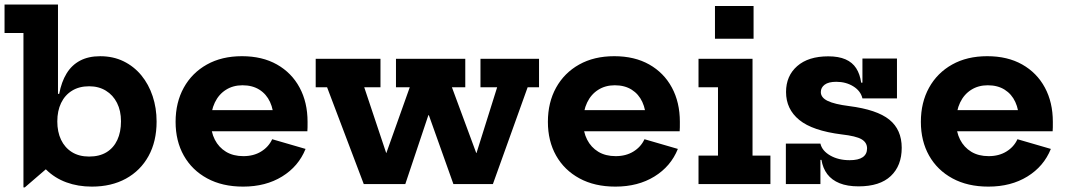

<svg xmlns="http://www.w3.org/2000/svg" viewBox="-23 -810 4692 845"><path d="M80.2 14.7V-664.8H-3V-790H232.2V-353.7L229.2 -299.1V-220.5L232.2 -111L86.2 14.7ZM381.2 11.3Q320.4 11.3 269.3 -7.4Q218.2 -26.1 180.3 -63.3Q142.5 -100.5 121.8 -156L229.2 -275.6Q229.2 -229.8 245.6 -195Q262.1 -160.3 293.5 -140.6Q324.9 -121 369.3 -121Q414.7 -121 446 -140.1Q477.2 -159.3 493.3 -194.1Q509.5 -228.8 509.5 -276.3Q509.5 -322.4 492 -357Q474.6 -391.6 443 -410.9Q411.5 -430.3 369.3 -430.3Q325.5 -430.3 294.1 -410.9Q262.7 -391.6 245.9 -356.8Q229.2 -322.1 229.2 -275.6L214.2 -396.8H237.5Q247.4 -449.6 270 -486.6Q292.6 -523.6 329.4 -543.1Q366.2 -562.6 418 -562.6Q474.9 -562.6 520.7 -540.3Q566.5 -517.9 599 -478.5Q631.4 -439 648.8 -386.8Q666.2 -334.7 666.2 -275Q666.2 -187.8 630.8 -123.4Q595.3 -59 531.2 -23.8Q467.2 11.3 381.2 11.3Z M1047 11.3Q955.4 11.3 888.7 -25Q822 -61.2 785.9 -125.3Q749.8 -189.4 749.8 -273.8Q749.8 -359 785.8 -424.1Q821.9 -489.3 887.5 -526Q953 -562.7 1041.8 -562.7Q1131.2 -562.7 1195.8 -526.2Q1260.4 -489.7 1295.5 -424.6Q1330.6 -359.6 1330.6 -273.7Q1330.6 -259.7 1330.5 -249.6Q1330.4 -239.5 1329.7 -232.2H1179.6Q1180.8 -243 1181.2 -254.5Q1181.5 -266.1 1181.5 -280.6Q1181.5 -326.6 1165.4 -361.2Q1149.4 -395.9 1118.6 -415.3Q1087.8 -434.7 1044.3 -434.7Q1002.6 -434.7 971.2 -414.7Q939.7 -394.8 922.4 -358.6Q905 -322.4 905 -273.8Q905 -229.6 922.4 -195.5Q939.8 -161.5 971.6 -142.1Q1003.5 -122.8 1048.2 -122.8Q1093.3 -122.8 1126.2 -143.1Q1159.2 -163.3 1174.9 -197.3L1321.8 -154.6Q1290.9 -77.7 1218.6 -33.2Q1146.4 11.3 1047 11.3ZM846.3 -232.2V-325.4H1239.9L1256.6 -232.2Z M2091.6 -551.2H2349.3V-426H2299.2L2146.3 0H1972.4L1820.6 -426L1908 -303.1H1816L1903.4 -426L1760.8 0H1577.9L1416.5 -426H1366.4V-551.2H1651.5V-426H1580L1722.3 0L1629.5 -136.6H1722.5L1628.7 0L1780.4 -426H1719.7V-551.2H2024.7V-426H1965.9L2123.5 0L2023.8 -136.6H2116.8L2031.2 0L2165 -426H2091.6Z M2685.5 11.3Q2593.9 11.3 2527.2 -25Q2460.5 -61.2 2424.4 -125.3Q2388.3 -189.4 2388.3 -273.8Q2388.3 -359 2424.3 -424.1Q2460.4 -489.3 2526 -526Q2591.5 -562.7 2680.3 -562.7Q2769.7 -562.7 2834.3 -526.2Q2898.9 -489.7 2934 -424.6Q2969.1 -359.6 2969.1 -273.7Q2969.1 -259.7 2969 -249.6Q2968.9 -239.5 2968.2 -232.2H2818.1Q2819.3 -243 2819.7 -254.5Q2820 -266.1 2820 -280.6Q2820 -326.6 2803.9 -361.2Q2787.9 -395.9 2757.1 -415.3Q2726.3 -434.7 2682.8 -434.7Q2641.1 -434.7 2609.7 -414.7Q2578.2 -394.8 2560.9 -358.6Q2543.5 -322.4 2543.5 -273.8Q2543.5 -229.6 2560.9 -195.5Q2578.3 -161.5 2610.1 -142.1Q2642 -122.8 2686.7 -122.8Q2731.8 -122.8 2764.7 -143.1Q2797.7 -163.3 2813.4 -197.3L2960.3 -154.6Q2929.4 -77.7 2857.1 -33.2Q2784.9 11.3 2685.5 11.3ZM2484.8 -232.2V-325.4H2878.4L2895.1 -232.2Z M3288.9 -125.2H3367.6V0H3051.2V-125.2H3136.9V-426H3051.2V-551.2H3288.9ZM3123.6 -783.5H3293.5V-639.4H3123.6Z M3755.6 10.2Q3706.5 10.2 3672.1 -3.6Q3637.8 -17.5 3618 -43.5Q3598.3 -69.6 3592.3 -106.3H3569.6L3587.7 -177.9Q3595 -146.3 3630.9 -125.6Q3666.9 -105 3716.4 -105Q3754.9 -105 3773.9 -118.2Q3793 -131.5 3793 -156.9Q3793 -182.8 3768.7 -197.1Q3744.5 -211.3 3681.5 -218.4Q3552.9 -234.5 3494.7 -282.1Q3436.4 -329.6 3436.4 -405.1Q3436.4 -476 3485.4 -519Q3534.4 -562.1 3622.4 -562.1Q3667.5 -562.1 3698 -548.9Q3728.4 -535.6 3745.1 -509.7Q3761.8 -483.7 3767 -446.3H3789.8L3772.6 -377Q3764.9 -409.8 3732.5 -429.9Q3700.1 -450 3657.4 -450Q3623.3 -450 3606.4 -437.3Q3589.5 -424.7 3589.5 -404.8Q3589.5 -380.5 3619.6 -365.9Q3649.8 -351.3 3713.7 -343.2Q3836.5 -327.5 3891 -283.4Q3945.5 -239.3 3945.5 -159.5Q3945.5 -80.7 3897.4 -35.3Q3849.3 10.2 3755.6 10.2ZM3435.6 0V-177.9H3587.7V0ZM3772.6 -377V-552.3H3924.6V-377Z M4327 11.3Q4235.4 11.3 4168.7 -25Q4102 -61.2 4065.9 -125.3Q4029.8 -189.4 4029.8 -273.8Q4029.8 -359 4065.8 -424.1Q4101.9 -489.3 4167.5 -526Q4233 -562.7 4321.8 -562.7Q4411.2 -562.7 4475.8 -526.2Q4540.4 -489.7 4575.5 -424.6Q4610.6 -359.6 4610.6 -273.7Q4610.6 -259.7 4610.5 -249.6Q4610.4 -239.5 4609.7 -232.2H4459.6Q4460.8 -243 4461.2 -254.5Q4461.5 -266.1 4461.5 -280.6Q4461.5 -326.6 4445.4 -361.2Q4429.4 -395.9 4398.6 -415.3Q4367.8 -434.7 4324.3 -434.7Q4282.6 -434.7 4251.2 -414.7Q4219.7 -394.8 4202.4 -358.6Q4185 -322.4 4185 -273.8Q4185 -229.6 4202.4 -195.5Q4219.8 -161.5 4251.6 -142.1Q4283.5 -122.8 4328.2 -122.8Q4373.3 -122.8 4406.2 -143.1Q4439.2 -163.3 4454.9 -197.3L4601.8 -154.6Q4570.9 -77.7 4498.6 -33.2Q4426.4 11.3 4327 11.3ZM4126.3 -232.2V-325.4H4519.9L4536.6 -232.2Z"/></svg>

Font: Hepta Slab ExtraLight
Style: Regular
Weight: 200
Designer: Michael LaGattuta
Foundry: Michael LaGattuta
Version: Version 1.100